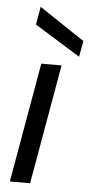

<svg xmlns="http://www.w3.org/2000/svg" viewBox="-53 -761 377 793"><g transform="rotate(5 135.5 -364.5)"><path d="M19 0 106 -496H190L103 0ZM259 -538 70 -655 83 -729H84L271 -604Z"/></g></svg>

Font: DM Sans 28pt
Style: Italic
Weight: 400
Italic angle: -10°
Version: Version 4.004;gftools[0.9.30]